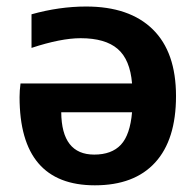

<svg xmlns="http://www.w3.org/2000/svg" viewBox="-20 -550 586 580"><path d="M378.9 -210.9H165Q166 -83 264.6 -83Q317.4 -83 345.2 -112.8Q373 -142.6 378.9 -210.9ZM378.9 -297.9Q373 -370.1 335.4 -402.3Q297.9 -434.6 223.6 -434.6Q164.1 -434.6 75.2 -405.3V-506.8Q159.2 -530.3 240.2 -530.3Q371.1 -530.3 441.4 -461.4Q511.7 -392.6 511.7 -259.8Q511.7 -127.9 448.7 -59.1Q385.7 9.8 266.6 9.8Q39.1 9.8 39.1 -256.8Q39.1 -276.4 42 -297.9Z"/></svg>

Font: Mgen+ 1c bold
Style: Bold
Weight: 700
Designer: [Source Han Sans]
Ryoko NISHIZUKA  (kana & ideographs); Paul D. Hunt (Latin, Greek & Cyrillic); Wenlong ZHANG  (bopomofo
Version: Version 1.059.20150602